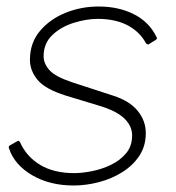

<svg xmlns="http://www.w3.org/2000/svg" viewBox="-20 -560 541 590"><path d="M206 10Q133 10 79 -21.5Q25 -53 8 -103Q5 -110 10 -113L33 -126Q36 -128 38.5 -126.5Q41 -125 42 -122Q62 -78 104 -53Q146 -28 208 -28Q232 -28 262.5 -34Q293 -40 321 -53.5Q349 -67 367.5 -89Q386 -111 386 -144Q386 -173 361.5 -196.5Q337 -220 282 -236L183 -266Q119 -286 95.5 -314.5Q72 -343 72 -376Q72 -428 102.5 -464.5Q133 -501 181 -520.5Q229 -540 283 -540Q345 -540 392 -516Q439 -492 461 -446Q463 -443 462 -441Q461 -439 458 -437L437 -424Q435 -423 432.5 -424Q430 -425 428 -428Q409 -463 371.5 -482.5Q334 -502 280 -502Q246 -502 207 -490Q168 -478 141 -452.5Q114 -427 114 -387Q114 -365 131.5 -345Q149 -325 199 -308L328 -266Q378 -250 403 -219.5Q428 -189 428 -151Q428 -111 408 -81Q388 -51 355 -30.5Q322 -10 283 0Q244 10 206 10Z"/></svg>

Font: Libre Franklin Thin
Style: Italic
Weight: 100
Italic angle: -8°
Designer: Pablo Impallari, Rodrigo Fuenzalida, Nhung Nguyen
Foundry: Impallari Type
Version: Version 3.000